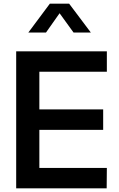

<svg xmlns="http://www.w3.org/2000/svg" viewBox="-20 -1024 648 1044"><path d="M68 0V-745H561V-634H194V-429H541V-318H194V-111H561L560 0ZM251 -1004H356L474 -847H380L304 -952L230 -847H134Z"/></svg>

Font: Plus Jakarta Display Medium
Style: Regular
Weight: 500
Designer: Gumpita Rahayu
Foundry: Tokotype Studio
Version: Version 1.000